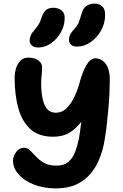

<svg xmlns="http://www.w3.org/2000/svg" viewBox="-20 -1034 679 1063"><path d="M289 9Q221 9 167 -12.5Q113 -34 82.5 -69Q52 -104 52 -145Q52 -169 69.5 -192.5Q87 -216 113 -216Q132 -216 147 -201Q162 -186 180 -166.5Q198 -147 224.5 -132Q251 -117 293 -117Q335 -117 359.5 -138.5Q384 -160 396.5 -194Q409 -228 417 -267Q420 -284 423.5 -308Q427 -332 430 -360Q402 -322 365 -299.5Q328 -277 274 -277Q194 -277 147.5 -320Q101 -363 81 -436.5Q61 -510 61 -603Q61 -631 69 -656.5Q77 -682 93.5 -698.5Q110 -715 137 -715Q171 -715 192 -700Q213 -685 213 -661Q213 -642 210.5 -617Q208 -592 208 -567Q208 -544 211 -516.5Q214 -489 222 -465Q230 -441 246 -425.5Q262 -410 289 -410Q325 -410 351 -437Q377 -464 395 -504.5Q413 -545 423 -585Q437 -636 458.5 -673.5Q480 -711 507 -711Q544 -711 566 -679.5Q588 -648 588 -594Q588 -564 586 -520Q584 -476 579.5 -425.5Q575 -375 569 -325.5Q563 -276 555 -236Q546 -192 528 -149Q510 -106 479.5 -70Q449 -34 402 -12.5Q355 9 289 9ZM407 -776Q384 -776 373 -787Q362 -798 362 -813Q362 -830 369 -843.5Q376 -857 391 -873Q409 -892 416.5 -912Q424 -932 432 -959Q440 -989 459 -1001.5Q478 -1014 502 -1014Q530 -1014 546 -999Q562 -984 562 -952Q562 -905 539.5 -865Q517 -825 481.5 -800.5Q446 -776 407 -776ZM191 -771Q169 -771 156.5 -782Q144 -793 144 -811Q145 -826 150.5 -839Q156 -852 171 -868Q186 -886 195 -900.5Q204 -915 210 -937Q220 -967 235.5 -979Q251 -991 275 -991Q304 -991 322 -975.5Q340 -960 338 -929Q337 -890 316 -853.5Q295 -817 262 -794Q229 -771 191 -771Z"/></svg>

Font: Shantell Sans Normal
Style: Bold
Weight: 700
Designer: Stephen Nixon, Anya Danilova, Shantell Martin
Foundry: Arrow Type
Version: Version 1.009;[a7da0bfa3]